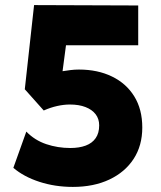

<svg xmlns="http://www.w3.org/2000/svg" viewBox="-20 -720 632 755"><path d="M266.5 15Q196.5 15 135 -5Q73.5 -25 32.5 -60L83.5 -202.5Q116.5 -168.5 161.8 -153.2Q207 -138 256.5 -138Q291.5 -138 317 -147.5Q342.5 -157 356.2 -176.8Q370 -196.5 370 -227Q370 -252.5 356 -270.8Q342 -289 316.2 -299Q290.5 -309 255 -309Q231 -309 205 -303.2Q179 -297.5 152 -285.5L77.5 -369L114 -700L523.5 -698.5V-542H239.5L226 -440Q241.5 -442.5 257.5 -444.5Q273.5 -446.5 290.5 -446.5Q364 -446.5 420.2 -419.2Q476.5 -392 508 -341Q539.5 -290 539.5 -218.5Q539.5 -147.5 505.5 -95.2Q471.5 -43 410 -14Q348.5 15 266.5 15Z"/></svg>

Font: Geologica Thin Cursive ExtraBold
Style: Regular
Weight: 800
Version: Version 1.010;gftools[0.9.28]